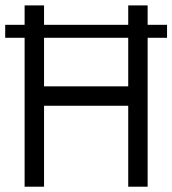

<svg xmlns="http://www.w3.org/2000/svg" viewBox="-44 -704 650 724"><path d="M122.1 -683.6V-610.4H439.5V-683.6H512.7V-610.4H585.9V-561.5H512.7V0H439.5V-305.2H122.1V0H48.8V-561.5H-24.4V-610.4H48.8V-683.6ZM439.5 -378.4V-561.5H122.1V-378.4Z"/></svg>

Font: Sanitrixie
Style: Regular
Weight: 400
Designer: Jayvee D. Enaguas (Grand Chaos)
Version: Version 1.1 - 6/9/2013